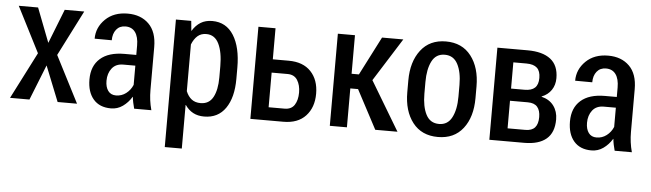

<svg xmlns="http://www.w3.org/2000/svg" viewBox="-47 -716 3718 1097"><g transform="rotate(5 1812.0 -167.5)"><path d="M208.5 -332 285.6 -528.3H397.5L265.1 -267.6L402.3 0H291L210 -202.6L129.4 0H18.1L154.8 -267.6L22 -528.3H132.8Z M730 0Q725.1 -18.1 721.7 -34.4Q718.3 -50.8 716.8 -66.4L715.8 -66.9Q695.3 -33.2 665 -11.7Q634.8 9.8 597.2 9.8Q531.7 9.8 496.3 -31.5Q460.9 -72.8 460.9 -145Q460.9 -222.2 509 -264.6Q557.1 -307.1 647.5 -307.1H715.3V-361.3Q715.3 -410.6 696 -437.3Q676.8 -463.9 640.1 -463.9Q606.4 -463.9 587.4 -440.2Q568.4 -416.5 568.4 -378.4L470.2 -378.9Q470.2 -443.8 518.6 -491Q566.9 -538.1 646.5 -538.1Q722.2 -538.1 767.8 -492.9Q813.5 -447.8 813.5 -360.4V-115.2Q813.5 -85 817.1 -56.9Q820.8 -28.8 828.6 0ZM619.6 -66.4Q651.9 -66.4 677.2 -85.7Q702.6 -105 715.3 -135.3V-245.6H646Q603.5 -245.6 581.1 -216.8Q558.6 -188 558.6 -145.5Q558.6 -109.4 574.2 -87.9Q589.8 -66.4 619.6 -66.4Z M1296.9 -220.2Q1296.9 -113.8 1254.2 -52Q1211.4 9.8 1131.8 9.8Q1095.2 9.8 1068.4 -4.6Q1041.5 -19 1022.5 -46.9L1021 -46.4V203.1H923.3V-528.3H1011.2L1016.6 -472.2L1017.6 -471.7Q1037.1 -503.9 1064.9 -521Q1092.8 -538.1 1131.3 -538.1Q1211.4 -538.1 1254.2 -470Q1296.9 -401.9 1296.9 -285.2ZM1199.2 -285.2Q1199.2 -364.7 1176 -412.8Q1152.8 -460.9 1104 -460.9Q1073.7 -460.9 1053.7 -443.4Q1033.7 -425.8 1021 -394V-126Q1033.2 -96.2 1053.5 -80.6Q1073.7 -64.9 1105 -64.9Q1153.8 -64.9 1176.5 -106.9Q1199.2 -148.9 1199.2 -220.2Z M1494.6 -350.1H1585.9Q1668.5 -350.1 1713.4 -302.5Q1758.3 -254.9 1758.3 -175.8Q1758.3 -96.7 1713.4 -48.3Q1668.5 0 1585.9 0H1396.5V-528.3H1494.6ZM1494.6 -273.9V-75.2H1585.9Q1625 -75.2 1642.8 -102.8Q1660.6 -130.4 1660.6 -173.8Q1660.6 -216.3 1642.6 -245.1Q1624.5 -273.9 1585.9 -273.9Z M1994.6 -223.1H1950.2V0H1852.1V-528.3H1950.2V-307.1H1992.2L2105.5 -528.3H2227.5L2071.8 -281.2L2240.2 0H2112.8Z M2276.4 -297.4Q2276.4 -404.8 2327.6 -471.4Q2378.9 -538.1 2471.7 -538.1Q2564.9 -538.1 2616.2 -471.4Q2667.5 -404.8 2667.5 -297.4V-230Q2667.5 -121.6 2616.5 -55.9Q2565.4 9.8 2472.7 9.8Q2378.9 9.8 2327.6 -56.2Q2276.4 -122.1 2276.4 -230ZM2374.5 -230Q2374.5 -155.8 2397.9 -110.4Q2421.4 -64.9 2472.7 -64.9Q2522.5 -64.9 2546.1 -110.6Q2569.8 -156.2 2569.8 -230V-297.4Q2569.8 -370.6 2545.9 -416.3Q2522 -461.9 2471.7 -461.9Q2420.9 -461.9 2397.7 -416.3Q2374.5 -370.6 2374.5 -297.4Z M2767.1 0V-528.3H2940.4Q3026.4 -528.3 3072.3 -492.7Q3118.2 -457 3118.2 -383.8Q3118.2 -344.7 3098.6 -315.7Q3079.1 -286.6 3043 -272.5V-271Q3088.9 -259.8 3113 -227.1Q3137.2 -194.3 3137.2 -148.9Q3137.2 -73.7 3093.8 -36.9Q3050.3 0 2967.3 0ZM2865.2 -232.4V-74.2H2967.3Q3004.4 -74.2 3022 -94.2Q3039.6 -114.3 3039.6 -153.8Q3039.6 -191.9 3022.2 -212.2Q3004.9 -232.4 2967.3 -232.4ZM2865.2 -302.2H2942.4Q2982.4 -302.2 3001.7 -320.3Q3021 -338.4 3021 -376.5Q3021 -416 3001.2 -434.3Q2981.4 -452.6 2940.4 -452.6H2865.2Z M3485.8 0Q3481 -18.1 3477.5 -34.4Q3474.1 -50.8 3472.7 -66.4L3471.7 -66.9Q3451.2 -33.2 3420.9 -11.7Q3390.6 9.8 3353 9.8Q3287.6 9.8 3252.2 -31.5Q3216.8 -72.8 3216.8 -145Q3216.8 -222.2 3264.9 -264.6Q3313 -307.1 3403.3 -307.1H3471.2V-361.3Q3471.2 -410.6 3451.9 -437.3Q3432.6 -463.9 3396 -463.9Q3362.3 -463.9 3343.3 -440.2Q3324.2 -416.5 3324.2 -378.4L3226.1 -378.9Q3226.1 -443.8 3274.4 -491Q3322.8 -538.1 3402.3 -538.1Q3478 -538.1 3523.7 -492.9Q3569.3 -447.8 3569.3 -360.4V-115.2Q3569.3 -85 3573 -56.9Q3576.7 -28.8 3584.5 0ZM3375.5 -66.4Q3407.7 -66.4 3433.1 -85.7Q3458.5 -105 3471.2 -135.3V-245.6H3401.9Q3359.4 -245.6 3336.9 -216.8Q3314.5 -188 3314.5 -145.5Q3314.5 -109.4 3330.1 -87.9Q3345.7 -66.4 3375.5 -66.4Z"/></g></svg>

Font: Franco
Style: Regular
Weight: 400
Designer: Google
Version: Version 1.200311; 2013